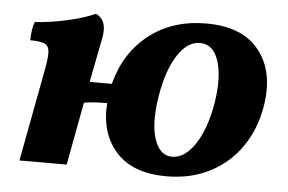

<svg xmlns="http://www.w3.org/2000/svg" viewBox="-41 -523 880 587"><g transform="rotate(5 399.0 -229.0)"><path d="M37 0 89 -276Q97 -317 96.5 -336.5Q96 -356 83 -362.5Q70 -369 38 -369Q38 -383 40 -398.5Q42 -414 47 -426Q91 -428 143 -439.5Q195 -451 231 -467Q265 -452 258 -402L230 -258H298Q323 -355 395 -411Q467 -467 570 -467Q681 -467 732.5 -402Q784 -337 767 -232Q755 -159 717.5 -105Q680 -51 621.5 -21Q563 9 489 9Q384 9 333 -49Q282 -107 289 -198Q271 -198 252 -197Q233 -196 218 -193L182 0ZM501 -52Q539 -52 570.5 -98.5Q602 -145 616 -226Q629 -306 613 -356Q597 -406 556 -406Q517 -406 487.5 -360Q458 -314 445 -239Q430 -153 446 -102.5Q462 -52 501 -52Z"/></g></svg>

Font: Vollkorn
Style: Bold Italic
Weight: 700
Italic angle: -11°
Designer: Friedrich Althausen
Foundry: Friedrich Althausen
Version: Version 5.000; ttfautohint (v1.8.3)